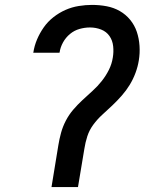

<svg xmlns="http://www.w3.org/2000/svg" viewBox="-20 -763 640 783"><path d="M190 0 218 -171Q222 -196 229 -221.5Q236 -247 248.5 -271Q261 -295 278.5 -315.5Q296 -336 316.5 -355Q337 -374 357.5 -392.5Q378 -411 395 -432.5Q412 -454 424 -478Q436 -502 440 -528Q444 -551 441.5 -574.5Q439 -598 426.5 -616Q414 -634 392.5 -642.5Q371 -651 347 -651Q326 -651 304.5 -645Q283 -639 265.5 -624.5Q248 -610 237 -590Q226 -570 223 -549L222 -548H115L116 -549Q120 -576 131 -602Q142 -628 158.5 -651.5Q175 -675 198 -693Q221 -711 247 -722.5Q273 -734 301 -738.5Q329 -743 355 -743Q386 -743 415 -737.5Q444 -732 468.5 -718Q493 -704 511 -682Q529 -660 538 -633Q547 -606 549 -576Q551 -546 546 -516Q542 -491 532.5 -465.5Q523 -440 509 -417Q495 -394 476.5 -373Q458 -352 438 -333Q418 -314 397.5 -295.5Q377 -277 360.5 -254.5Q344 -232 336 -207Q328 -182 324 -156L298 0Z"/></svg>

Font: Iosevka SmBd Ex Obl
Style: Regular
Weight: 600
Width: 7
Italic angle: -9°
Monospace: yes
Designer: Belleve Invis
Foundry: Belleve Invis
Version: Version 32.5.0; ttfautohint (v1.8.4)